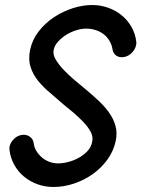

<svg xmlns="http://www.w3.org/2000/svg" viewBox="-20 -746 563 765"><path d="M523 -580Q524 -572 522 -565Q518 -547 502 -532.5Q486 -518 465 -518Q450 -518 440 -527Q430 -536 428 -551Q425 -569 415.5 -584.5Q406 -600 392 -610.5Q378 -621 360 -626.5Q342 -632 323 -632Q305 -632 284 -625.5Q263 -619 245 -608Q227 -597 212.5 -581.5Q198 -566 194 -548Q190 -529 201.5 -509.5Q213 -490 232.5 -469Q252 -448 277 -427L325 -387Q350 -366 373.5 -344Q397 -322 414.5 -297.5Q432 -273 440 -245Q448 -217 441 -184Q432 -143 407.5 -109.5Q383 -76 349 -52Q315 -28 274.5 -14.5Q234 -1 193 -1Q159 -1 129 -12Q99 -23 75.5 -42.5Q52 -62 37 -89Q22 -116 18 -147Q17 -154 18 -162Q22 -180 38 -194.5Q54 -209 75 -209Q89 -209 100.5 -200Q112 -191 114 -177Q116 -159 125 -144.5Q134 -130 146.5 -119Q159 -108 176 -101.5Q193 -95 212 -95Q230 -95 251.5 -100.5Q273 -106 292.5 -116.5Q312 -127 327.5 -143Q343 -159 347 -180Q352 -201 341.5 -220.5Q331 -240 313 -259Q295 -278 274 -296L234 -329L182 -374Q154 -397 133 -422.5Q112 -448 102 -478.5Q92 -509 100 -548Q109 -589 135 -622Q161 -655 196 -678Q231 -701 270.5 -713.5Q310 -726 347 -726Q381 -726 411.5 -715Q442 -704 465.5 -684.5Q489 -665 504 -638.5Q519 -612 523 -580Z"/></svg>

Font: VDS
Style: Italic
Weight: 400
Designer: artmaker
Foundry: artmaker
Version: Version 1.000 2009 initial release